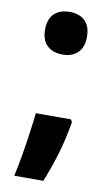

<svg xmlns="http://www.w3.org/2000/svg" viewBox="-81 -666 446 776"><g transform="rotate(10 142.0 -277.5)"><path d="M142 -448Q102 -448 78.5 -470Q55 -492 55 -535Q55 -579 78 -601Q101 -623 142 -623Q181 -623 204 -601Q227 -579 227 -535Q227 -492 203.5 -470Q180 -448 142 -448ZM221 -196 227 -185Q215 -114 196 -50.5Q177 13 154 68H35Q44 29 52 -18.5Q60 -66 66.5 -112.5Q73 -159 77 -196Z"/></g></svg>

Font: Noto Sans Malayalam UI Condensed ExtraBold
Style: Regular
Weight: 800
Width: 3
Designer: Jelle Bosma - Monotype Design Team
Foundry: Monotype Imaging Inc.
Version: Version 2.104; ttfautohint (v1.8.4.7-5d5b)